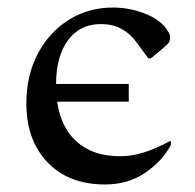

<svg xmlns="http://www.w3.org/2000/svg" viewBox="-20 -480 519 510"><path d="M259 10Q162 10 106 -49Q50 -108 50 -205Q50 -280 80.5 -337.5Q111 -395 163 -427.5Q215 -460 280 -460Q320 -460 358 -446.5Q396 -433 416 -411Q432 -392 432 -381Q432 -367 419 -357L381 -325H374L340 -371Q325 -391 302.5 -403.5Q280 -416 247 -416Q192 -416 160.5 -373Q129 -330 129 -257H322V-210H132Q137 -170 156 -137.5Q175 -105 210.5 -85Q246 -65 302 -65Q357 -65 431 -105H434V-95Q411 -52 365.5 -21Q320 10 259 10Z"/></svg>

Font: Spectral
Style: Regular
Weight: 400
Designer: Jean-Baptiste Levee
Foundry: Production Type
Version: Version 2.001